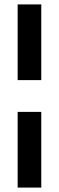

<svg xmlns="http://www.w3.org/2000/svg" viewBox="-20 -720 267 870"><path d="M60 -213H167V130H60ZM167 -357H60V-700H167Z"/></svg>

Font: PTSans
Style: Bold
Weight: 700
Designer: A.Korolkova, O.Umpeleva, V.Yefimov
Foundry: ParaType Ltd
Version: Version 2.003W OFL